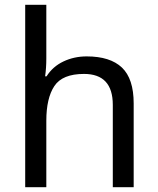

<svg xmlns="http://www.w3.org/2000/svg" viewBox="-20 -780 658 800"><path d="M173 -537Q173 -497 168 -462H174Q200 -503 244.5 -524Q289 -545 341 -545Q439 -545 488 -498.5Q537 -452 537 -349V0H450V-343Q450 -472 330 -472Q240 -472 206.5 -421.5Q173 -371 173 -277V0H85V-760H173Z"/></svg>

Font: Noto Sans Gunjala Gondi Semibold
Style: Regular
Weight: 600
Designer: Ek Type
Foundry: Ek Type
Version: Version 1.004; ttfautohint (v1.8.4.7-5d5b)